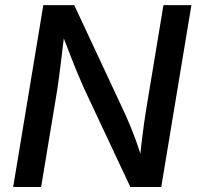

<svg xmlns="http://www.w3.org/2000/svg" viewBox="-20 -748 787 768"><path d="M32.7 0 153.3 -727.5H276.9L480 -293Q488.3 -274.9 500.2 -246.3Q512.2 -217.8 525.4 -181.2Q538.6 -144.5 550.8 -102.5L538.6 -97.2Q541.5 -135.7 546.1 -175.5Q550.8 -215.3 555.7 -250.5Q560.5 -285.6 564.5 -309.1L633.8 -727.5H745.6L625 0H501.5L318.8 -388.7Q306.6 -416 293.2 -447.5Q279.8 -479 263.4 -521.5Q247.1 -564 224.1 -623L239.3 -627.9Q232.4 -570.8 226.8 -524.7Q221.2 -478.5 216.8 -444.3Q212.4 -410.2 209 -389.2L144.5 0Z"/></svg>

Font: Inter 18pt Medium
Style: Italic
Weight: 500
Italic angle: -9.3988°
Designer: Rasmus Andersson
Foundry: rsms
Version: Version 4.001;git-66647c0bb